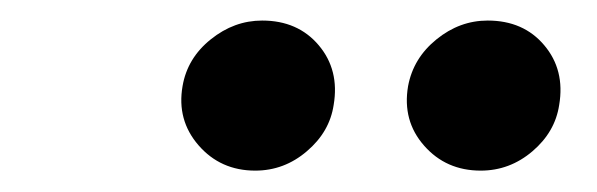

<svg xmlns="http://www.w3.org/2000/svg" viewBox="-20 -789 575 185"><path d="M443.2 -624.6Q409.8 -624.6 388.7 -648.6Q367.5 -672.6 373.2 -706Q378.2 -733 400.6 -751.1Q422.9 -769.2 449.9 -769.2Q484.4 -769.2 504.4 -745.4Q524.5 -721.6 518.8 -687.9Q514.9 -661.9 493.1 -643.3Q471.2 -624.6 443.2 -624.6ZM225.9 -624.6Q192.5 -624.6 171.3 -649Q150.2 -673.3 155.9 -706Q160.5 -733 183.1 -751.1Q205.6 -769.2 232.6 -769.2Q267 -769.2 287.1 -745.4Q307.2 -721.6 301.5 -687.9Q297.6 -661.9 275.7 -643.3Q253.9 -624.6 225.9 -624.6Z"/></svg>

Font: Inter UI
Style: Bold Italic
Weight: 700
Italic angle: 9.39999°
Designer: Rasmus Andersson
Foundry: rsms
Version: 3.2;8d6f07862